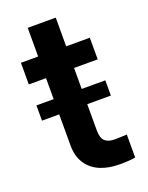

<svg xmlns="http://www.w3.org/2000/svg" viewBox="-128 -724 617 798"><g transform="rotate(-20 180.0 -325.0)"><path d="M19.5 -341.8H95.7V-434.6H19.5V-530.3H95.7V-657.2H219.7V-530.3H324.2V-434.6H219.7V-341.8H324.2V-274.4H219.7V-159.2Q219.7 -124 234.6 -110.8Q249.5 -97.7 276.4 -97.7Q299.8 -97.7 331.1 -99.6V2Q306.6 6.8 260.7 6.8Q212.4 6.8 175 -9Q137.7 -24.9 116.5 -57.6Q95.2 -90.3 95.7 -138.7V-274.4H19.5Z"/></g></svg>

Font: Pretendard Std SemiBold
Style: Regular
Weight: 600
Designer: Base glyphs from Inter by Rasmus Andersson; Hangeul glyphs from Noto Sans CJK(Source Han Sans) by Jang Soo-young and Kan
Foundry: Kil Hyung-jin
Version: Version 1.309